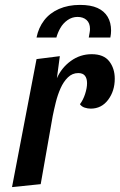

<svg xmlns="http://www.w3.org/2000/svg" viewBox="-20 -751 488 783"><path d="M29 12 129 -510 224 -522 212 -432Q231 -475 269 -502.5Q307 -530 354 -530Q403 -530 425.5 -501Q448 -472 448 -430Q448 -380 421 -344Q394 -308 350 -308Q338 -308 325.5 -312Q313 -316 306 -326Q319 -343 327 -367.5Q335 -392 335 -412Q335 -431 326.5 -442Q318 -453 299 -453Q275 -453 257 -435.5Q239 -418 227 -391Q215 -364 207.5 -333.5Q200 -303 195 -278L146 0ZM129 -598Q137 -638 160 -668Q183 -698 220.5 -714.5Q258 -731 306 -731Q350 -731 377.5 -718.5Q405 -706 419 -682.5Q433 -659 433 -626Q433 -613 430 -598H342Q344 -610 345.5 -618Q347 -626 347 -633Q347 -657 333 -669.5Q319 -682 296 -682Q274 -682 255.5 -669Q237 -656 226 -636.5Q215 -617 210 -598Z"/></svg>

Font: Sansita Swashed Light
Style: Regular
Weight: 400
Version: Version 1.003